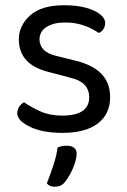

<svg xmlns="http://www.w3.org/2000/svg" viewBox="-20 -495 487 734"><path d="M401 -123Q401 -59 354 -23Q307 13 218 13Q142 13 94 -10.5Q46 -34 46 -62Q46 -74 52.5 -85.5Q59 -97 72 -104Q99 -85 135 -69Q171 -53 217 -53Q321 -53 321 -123Q321 -152 303.5 -170.5Q286 -189 252 -197L169 -219Q108 -234 80 -265.5Q52 -297 52 -344Q52 -397 95 -436Q138 -475 226 -475Q273 -475 308 -465.5Q343 -456 362.5 -440.5Q382 -425 382 -407Q382 -394 375.5 -384Q369 -374 358 -369Q346 -377 327.5 -386.5Q309 -396 284 -402.5Q259 -409 229 -409Q185 -409 158 -392Q131 -375 131 -344Q131 -322 146.5 -305.5Q162 -289 196 -281L265 -264Q333 -248 367 -213.5Q401 -179 401 -123ZM228 201Q220 211 210.5 215Q201 219 190 219Q169 219 159 206Q173 171 185 134Q197 97 200 69Q209 65 217.5 63.5Q226 62 236 62Q252 62 262.5 69.5Q273 77 273 92Q273 108 266 129.5Q259 151 248.5 170Q238 189 228 201Z"/></svg>

Font: Baloo Bhaijaan 2
Style: Regular
Weight: 400
Designer: Sanskriti Dholi, Noopur Datye and Ek Type
Foundry: Ek Type
Version: Version 1.701